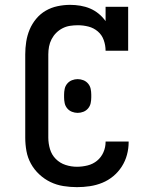

<svg xmlns="http://www.w3.org/2000/svg" viewBox="-20 -763 640 791"><path d="M297 8Q269 8 241 3.5Q213 -1 188 -13Q163 -25 142 -44.5Q121 -64 107.5 -88.5Q94 -113 89 -140.5Q84 -168 84 -196V-539Q84 -565 88 -591Q92 -617 102 -641Q112 -665 129 -685.5Q146 -706 168.5 -719Q191 -732 217 -737.5Q243 -743 269 -743Q290 -743 311 -739.5Q332 -736 351 -728Q370 -720 386.5 -706.5Q403 -693 415 -676V-735H508V-554H415Q415 -576 407.5 -597.5Q400 -619 383 -633.5Q366 -648 344.5 -653.5Q323 -659 301 -659Q284 -659 268 -656.5Q252 -654 237.5 -646.5Q223 -639 211.5 -627.5Q200 -616 192.5 -601.5Q185 -587 182 -571Q179 -555 179 -539V-196Q179 -172 186 -148.5Q193 -125 210 -108Q227 -91 250 -83.5Q273 -76 297 -76Q319 -76 341 -81.5Q363 -87 380 -101Q397 -115 406 -135.5Q415 -156 415 -178Q415 -179 415 -179Q415 -179 415 -180H510Q510 -179 510 -178.5Q510 -178 510 -177Q510 -151 503 -125Q496 -99 481.5 -76.5Q467 -54 446.5 -37Q426 -20 401.5 -10Q377 0 350.5 4Q324 8 297 8ZM300 -298Q288 -298 276.5 -302.5Q265 -307 257 -316.5Q249 -326 246.5 -338Q244 -350 244 -362V-373Q244 -385 246.5 -397Q249 -409 257 -418.5Q265 -428 276.5 -432.5Q288 -437 300 -437Q312 -437 323.5 -432.5Q335 -428 343 -418.5Q351 -409 353.5 -397Q356 -385 356 -373V-362Q356 -350 353.5 -338Q351 -326 343 -316.5Q335 -307 323.5 -302.5Q312 -298 300 -298Z"/></svg>

Font: Iosevka Slab Medium Extended
Style: Regular
Weight: 500
Width: 7
Monospace: yes
Designer: Belleve Invis
Foundry: Belleve Invis
Version: Version 11.1.1; ttfautohint (v1.8.3)